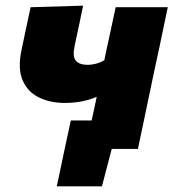

<svg xmlns="http://www.w3.org/2000/svg" viewBox="-20 -526 612 678"><path d="M180.5 132Q186.5 104 192.5 75.8Q198.5 47.5 204 20.5Q210.5 -9 217 -39.8Q223.5 -70.5 230 -100.5H303.5Q308 -120.5 312.5 -141.2Q317 -162 321.5 -184Q293.5 -172.5 266.2 -167.5Q239 -162.5 209 -162.5Q157.5 -162.5 117.8 -181.8Q78 -201 60 -242.2Q42 -283.5 56 -349.5Q66.5 -399 73.5 -432.5Q80.5 -466 88 -500.5L273.5 -506Q267 -474 260.2 -442Q253.5 -410 243.5 -364Q235.5 -326.5 247.8 -311.8Q260 -297 290.5 -297Q303 -297 318.8 -301Q334.5 -305 348.5 -313.5L352.5 -333.5Q364.5 -389.5 372.5 -426.2Q380.5 -463 388.5 -500.5H572.5Q565 -465.5 558 -431.5Q551 -397.5 542.5 -357.2Q534 -317 522.5 -264.5L512 -214.5Q499 -151.5 488.5 -102Q478 -52.5 467 0H374.5L340 132Z"/></svg>

Font: Commissioner ExtraBold
Style: Italic
Weight: 800
Italic angle: -12°
Designer: Kostas Bartsokas
Foundry: Kostas Bartsokas
Version: Version 1.000; ttfautohint (v1.8.3)